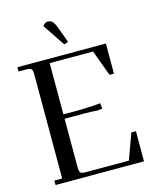

<svg xmlns="http://www.w3.org/2000/svg" viewBox="-131 -999 895 1090"><g transform="rotate(-15 316.5 -454.0)"><path d="M22 -677V-702H542V-525H516L460 -677H205V-376H280Q353 -376 423 -383L426 -355V-350L398 -347Q368 -350 321 -350H205V-66Q205 -41 212 -33.5Q219 -26 244 -26H496L551 -177H578V0H58V-26H104V-637Q104 -662 97 -669.5Q90 -677 65 -677ZM225 -889Q238 -908 255 -908Q272 -908 282.5 -897Q293 -886 303 -859L337 -767L313 -758Z"/></g></svg>

Font: Dihjauti
Style: Bold
Weight: 700
Designer: T. Christopher White
Version: Version 3.0.0